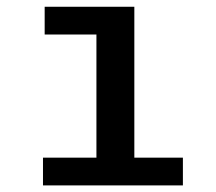

<svg xmlns="http://www.w3.org/2000/svg" viewBox="-20 -562 655 582"><path d="M115.4 -541.5H387.2V-84.1H534.4V0H110.3V-84.1H272.3V-457.4H115.4Z"/></svg>

Font: Fira Code Fixed Medium
Style: Regular
Weight: 500
Monospace: yes
Designer: Carrois Corporate, Edenspiekermann AG, Nikita Prokopov
Foundry: Carrois Corporate, Edenspiekermann AG, Nikita Prokopov
Version: Version 5.002